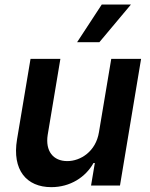

<svg xmlns="http://www.w3.org/2000/svg" viewBox="-20 -799 648 827"><path d="M406.2 -229.4C392.8 -146.3 326.7 -105.1 269.9 -105.1C208.5 -105.1 174.7 -148.8 185.4 -218L240.1 -545.5H111.5L53.3 -198.2C31.6 -67.1 93.8 7.1 201 7.1C282.7 7.1 348.7 -35.9 382.8 -96.9H388.5L372.2 0H496.8L587.7 -545.5H459.2ZM312.1 -617.2H408L544 -779.5H418.3Z"/></svg>

Font: Margiela Sans Semi Bold
Style: Italic
Weight: 600
Italic angle: -9.39999°
Designer: Stefan Endress, Andreas Faust
Version: Version 1.100;FEAKit 1.0